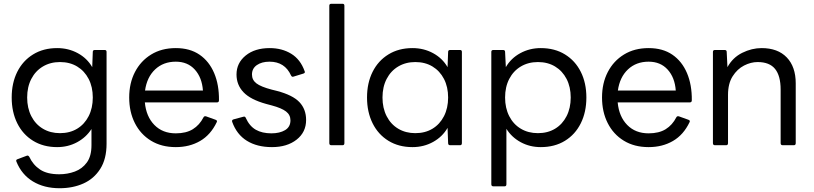

<svg xmlns="http://www.w3.org/2000/svg" viewBox="-20 -770 4314 1018"><path d="M296 228Q214 228 154.5 192Q95 156 67 87Q63 77 73 74L121 56Q129 52 135 61Q155 104 192.5 129Q230 154 294 154Q338 154 377 139.5Q416 125 440.5 91.5Q465 58 465 0V-86Q437 -42 389 -16Q341 10 283 10Q210 10 155.5 -23.5Q101 -57 71.5 -116.5Q42 -176 42 -253Q42 -330 71.5 -389Q101 -448 155.5 -481.5Q210 -515 283 -515Q343 -515 392.5 -488Q442 -461 469 -414L472 -495Q472 -505 483 -505H535Q545 -505 545 -495V-8Q545 73 511.5 125.5Q478 178 422 203Q366 228 296 228ZM298 -64Q350 -64 389 -87.5Q428 -111 450 -154Q472 -197 472 -253Q472 -309 450 -351.5Q428 -394 389 -417.5Q350 -441 298 -441Q247 -441 207.5 -417.5Q168 -394 146 -351.5Q124 -309 124 -253Q124 -197 146 -154Q168 -111 207.5 -87.5Q247 -64 298 -64Z M912 10Q836 10 780.5 -24Q725 -58 695 -117.5Q665 -177 665 -253Q665 -329 695.5 -388Q726 -447 781.5 -481Q837 -515 912 -515Q987 -515 1038 -480Q1089 -445 1115.5 -382.5Q1142 -320 1141 -238Q1141 -227 1130 -227H748Q755 -152 798.5 -107.5Q842 -63 912 -63Q967 -63 1002.5 -85Q1038 -107 1059 -148Q1063 -156 1073 -153L1123 -135Q1134 -131 1129 -122Q1097 -55 1041 -22.5Q985 10 912 10ZM912 -443Q846 -443 802.5 -402Q759 -361 749 -290H1056Q1051 -359 1013 -401Q975 -443 912 -443Z M1422 10Q1343 10 1289 -23.5Q1235 -57 1211 -124Q1208 -134 1218 -137L1270 -151Q1280 -154 1283 -145Q1303 -101 1336.5 -82Q1370 -63 1419 -63Q1463 -63 1491.5 -80Q1520 -97 1520 -132Q1520 -161 1496.5 -179Q1473 -197 1421 -211L1391 -219Q1308 -242 1271 -281Q1234 -320 1234 -375Q1234 -436 1282.5 -475.5Q1331 -515 1410 -515Q1475 -515 1524 -485Q1573 -455 1595 -393Q1600 -384 1589 -380L1537 -364Q1528 -360 1523 -370Q1490 -443 1409 -443Q1368 -443 1342 -425Q1316 -407 1316 -375Q1316 -346 1339.5 -328Q1363 -310 1420 -295L1448 -288Q1532 -266 1567.5 -228.5Q1603 -191 1603 -134Q1603 -69 1552.5 -29.5Q1502 10 1422 10Z M1737 0Q1726 0 1726 -11V-740Q1726 -750 1737 -750H1796Q1806 -750 1806 -740V-11Q1806 0 1796 0Z M2167 10Q2094 10 2039.5 -23.5Q1985 -57 1955.5 -116.5Q1926 -176 1926 -253Q1926 -330 1955.5 -389Q1985 -448 2039.5 -481.5Q2094 -515 2167 -515Q2227 -515 2276.5 -488Q2326 -461 2353 -414L2356 -495Q2356 -505 2367 -505H2419Q2429 -505 2429 -495V-11Q2429 0 2419 0H2367Q2356 0 2356 -11L2353 -92Q2326 -45 2276.5 -17.5Q2227 10 2167 10ZM2182 -64Q2234 -64 2273 -87.5Q2312 -111 2334 -154Q2356 -197 2356 -253Q2356 -309 2334 -351.5Q2312 -394 2273 -417.5Q2234 -441 2182 -441Q2131 -441 2091.5 -417.5Q2052 -394 2030 -351.5Q2008 -309 2008 -253Q2008 -197 2030 -154Q2052 -111 2091.5 -87.5Q2131 -64 2182 -64Z M2596 218Q2585 218 2585 207V-495Q2585 -505 2596 -505H2647Q2658 -505 2658 -495L2662 -414Q2689 -461 2738.5 -488Q2788 -515 2847 -515Q2921 -515 2975.5 -481.5Q3030 -448 3059.5 -389Q3089 -330 3089 -253Q3089 -176 3059.5 -116.5Q3030 -57 2975.5 -23.5Q2921 10 2847 10Q2789 10 2741 -16Q2693 -42 2665 -87V207Q2665 218 2655 218ZM2832 -64Q2884 -64 2923 -87.5Q2962 -111 2984 -154Q3006 -197 3006 -253Q3006 -309 2984 -351.5Q2962 -394 2923 -417.5Q2884 -441 2832 -441Q2781 -441 2741.5 -417.5Q2702 -394 2680 -351.5Q2658 -309 2658 -253Q2658 -197 2680 -154Q2702 -111 2741.5 -87.5Q2781 -64 2832 -64Z M3419 10Q3343 10 3287.5 -24Q3232 -58 3202 -117.5Q3172 -177 3172 -253Q3172 -329 3202.5 -388Q3233 -447 3288.5 -481Q3344 -515 3419 -515Q3494 -515 3545 -480Q3596 -445 3622.5 -382.5Q3649 -320 3648 -238Q3648 -227 3637 -227H3255Q3262 -152 3305.5 -107.5Q3349 -63 3419 -63Q3474 -63 3509.5 -85Q3545 -107 3566 -148Q3570 -156 3580 -153L3630 -135Q3641 -131 3636 -122Q3604 -55 3548 -22.5Q3492 10 3419 10ZM3419 -443Q3353 -443 3309.5 -402Q3266 -361 3256 -290H3563Q3558 -359 3520 -401Q3482 -443 3419 -443Z M3771 0Q3760 0 3760 -11V-495Q3760 -505 3771 -505H3822Q3833 -505 3833 -495L3837 -414Q3865 -465 3915.5 -490Q3966 -515 4018 -515Q4104 -515 4151.5 -465.5Q4199 -416 4199 -328V-11Q4199 0 4189 0H4130Q4119 0 4119 -11V-295Q4119 -368 4089.5 -404.5Q4060 -441 3997 -441Q3961 -441 3925 -422.5Q3889 -404 3864.5 -365.5Q3840 -327 3840 -267V-11Q3840 0 3830 0Z"/></svg>

Font: LINE Seed Sans App
Style: Regular
Weight: 400
Designer: LINE VX Design & Dalton Maag Ltd & Sandoll Inc
Foundry: Dalton Maag Ltd
Version: Version 1.003